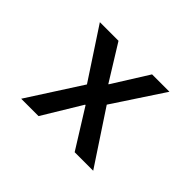

<svg xmlns="http://www.w3.org/2000/svg" viewBox="-141 -1007 1282 1282"><g transform="rotate(45 500.0 -366.5)"><path d="M324 0H160L403 -378L170 -733H346L502 -481H505L663 -733H827L592 -376L840 0H665L494 -274H490Z"/></g></svg>

Font: IBM Plex Sans JP
Style: Bold
Weight: 700
Designer: Mike Abbink; Paul van der Laan; Pieter van Rosmalen; Wujin Sim; Yejin Wi; Jinhee Kim; Boomi Park; Yona Kim; Kichan Ma
Foundry: Sandoll Inc.
Version: Version 1.001